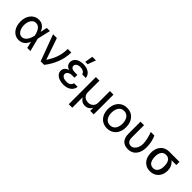

<svg xmlns="http://www.w3.org/2000/svg" viewBox="246 -2160 3749 3749"><g transform="rotate(45 2120.5 -285.5)"><path d="M276.6 11.4C343.4 11.7 393.8 -14.6 429.7 -58.9C447.8 -81 462.7 -106.2 474.4 -134.9H506L524.1 -271.3L587.4 -545.5H501.1L442.1 -271.3C425.1 -192.5 377.5 -74.2 281.2 -74.2C227.3 -74.2 185.7 -111.2 163.4 -170.8C152 -200.6 146.3 -234.4 146.3 -272C146.3 -348.4 171.2 -409.4 213.4 -442.5C234.4 -459.2 258.9 -467.3 286.9 -467.3C338.1 -467.3 373.6 -437.9 397.4 -397C421.2 -356.2 435 -309.3 442.1 -274.1L507.8 0H594.5L524.1 -274.1L506 -408H470.5C436.8 -493.6 378.6 -552.6 281.6 -552.6C191.8 -552.6 119 -502.1 78.8 -418.3C58.6 -376.1 48.7 -327.8 48.7 -272.7C48.7 -162.3 88.8 -74.2 157.3 -25.9C191.4 -1.4 231.2 11 276.6 11.4Z M975.5 0C1109.4 -171.5 1178.3 -361.2 1178.6 -545.5H1081.3C1078.8 -470.2 1071 -403.8 1051.1 -335.6C1030.9 -267 995.4 -193.2 938.2 -102.3H932.5L780.2 -545.5H675.1L877.5 0Z M1489.7 -284.4C1407.3 -284.4 1354.4 -266.3 1324.2 -239.3C1294 -212.4 1283 -179 1283 -148.1C1283 -84.5 1325.6 -35.5 1394.2 -9.6C1428.6 3.6 1467.3 9.9 1510.7 9.9C1574.9 9.9 1630 -5.7 1670.1 -35.2C1710.2 -64.6 1735.4 -106.5 1740.8 -158.7H1640.6C1628.2 -101.9 1589.1 -74.2 1512.4 -74.2C1433.2 -74.2 1383.5 -107.2 1383.5 -154.5C1383.5 -205.6 1433.2 -240.8 1503.6 -240.8H1571.4V-284.4ZM1571.4 -319.6H1503.6C1428.6 -319.6 1391 -347.7 1391 -390.3C1391 -436.8 1436.4 -469.8 1507.8 -469.8C1577.1 -469.8 1620.7 -440.3 1630.7 -393.8H1731.2C1723.7 -460.2 1683.6 -508.2 1620 -533.7C1588.1 -546.2 1551.1 -552.6 1509.6 -552.6C1424 -552.6 1356.9 -526.6 1320.3 -479C1302.2 -455.3 1293 -426.5 1293 -392.8C1293 -362.9 1302.6 -330.6 1331.3 -305C1359.7 -279.5 1409.8 -262.1 1489.7 -262.1H1571.4ZM1565.7 -609 1628.2 -775.6H1527.7L1500.7 -609Z M1954.9 203.1 1954.2 -80.3H1959.2C1987.2 -25.2 2040.8 5 2100.5 5C2159.8 5 2214.1 -25.2 2241.5 -80.3H2245.7V0H2343V-545.5H2244.7V-225.1C2244.7 -169.7 2219.8 -126.1 2176.5 -102.3C2154.8 -90.2 2129.3 -84.2 2100.5 -84.2C2042.3 -84.2 1997.9 -109 1974.1 -151.6C1962 -172.6 1956 -197.1 1956 -225.1V-545.5H1857.6V205.3Z M2716.3 11C2817.5 11 2894.9 -38.4 2936.8 -122.5C2957.7 -164.8 2968 -213.8 2968 -270.2C2968 -383.5 2924 -470.5 2848.7 -517.4C2811.1 -540.8 2767 -552.6 2716.3 -552.6C2615.4 -552.6 2538 -503.6 2496.1 -418.7C2475.1 -376.4 2464.5 -326.7 2464.5 -270.2C2464.5 -157.7 2508.5 -71 2584.2 -24.1C2621.8 -0.7 2665.8 11 2716.3 11ZM2716.6 -73.2C2647 -73.2 2601.6 -112.6 2579.9 -172.2C2568.9 -202.1 2563.6 -234.7 2563.6 -270.2C2563.6 -341.3 2584.9 -404.5 2630.3 -441.4C2653.1 -459.5 2681.8 -468.8 2716.6 -468.8C2816.1 -468.8 2869.3 -383.9 2869.3 -270.2C2869.3 -157 2816.1 -73.2 2716.6 -73.2Z M3089.5 -209.9C3089.5 -57.9 3171.5 9.9 3290.8 9.9C3456.3 9.9 3529.1 -119.3 3529.1 -277C3529.1 -375.4 3504.6 -480.5 3472.3 -545.5H3373.2C3406.6 -458.8 3431.8 -357.6 3433.2 -277C3433.2 -203.1 3407.3 -139.6 3363.6 -103C3342 -84.9 3316.4 -75.6 3287.6 -75.6C3253.2 -75.6 3220.2 -91.3 3201.3 -130C3191.8 -149.5 3187.1 -175.4 3187.1 -208.5V-545.5H3089.5Z M3661.6 -258.5C3661.6 -157.3 3700.6 -72.8 3773.1 -25.6C3808.9 -1.8 3852.6 9.9 3903.4 9.9C4004.3 9.9 4076.3 -41.2 4114 -116.8C4132.8 -154.5 4142 -195 4141.7 -238.6V-248.6C4142 -318.2 4116.8 -377.5 4074.2 -420.1C4052.6 -441.1 4027.7 -457.4 3999.6 -468.4C3965.6 -481.5 3946 -501.1 3929.3 -515.3C3920.8 -522.4 3911.6 -526.6 3902 -528.4C3800.8 -528.4 3728.3 -479.8 3690.3 -401.6C3671.2 -362.6 3661.6 -318.5 3661.6 -269.9ZM3770.6 -269.9C3770.6 -367.9 3813.2 -441.4 3902 -441.4C3964.1 -441.4 4001.8 -407 4019.5 -355.1C4028.4 -329.2 4032.7 -300.8 4032.7 -269.9V-258.5C4032.7 -154.1 3991.1 -77.1 3903.4 -77.1C3840.6 -77.1 3802.2 -112.9 3784.1 -168.3C3775.2 -195.7 3770.6 -225.9 3770.6 -258.5ZM3902 -528.4V-441.4H4182.5V-528.4Z"/></g></svg>

Font: Inter 465
Style: Regular
Weight: 400
Designer: Rasmus Andersson
Foundry: rsms
Version: Version 3.019;Glyphs 3.1.2 (3151)